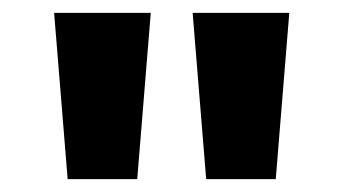

<svg xmlns="http://www.w3.org/2000/svg" viewBox="-20 -734 533 298"><path d="M85 -456H193L214 -714H64ZM300 -456H408L429 -714H279Z"/></svg>

Font: Kathrein 85 Heavy
Style: Regular
Weight: 900
Designer: Lazydogs Typefoundry, based on Open Sans by Ascender Corporation
Foundry: Lazydogs Typefoundry
Version: Version 1.003;PS 001.003;hotconv 1.0.88;makeotf.lib2.5.64775